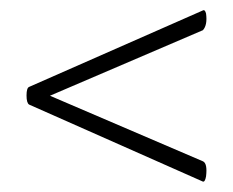

<svg xmlns="http://www.w3.org/2000/svg" viewBox="-20 -374 447 369"><path d="M370 -64Q379 -60 376 -35Q374 -24 370 -25L36 -173Q31 -176 31 -190.5Q31 -205 36 -207L370 -354Q374 -356 376 -348Q379 -326 370 -316L76 -190Z"/></svg>

Font: Cormorant Upright Light
Style: Regular
Weight: 300
Designer: Christian Thalmann (Catharsis Fonts)
Foundry: Catharsis Fonts
Version: Version 3.302;PS 003.302;hotconv 1.0.88;makeotf.lib2.5.64775